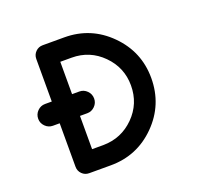

<svg xmlns="http://www.w3.org/2000/svg" viewBox="-121 -843 1054 987"><g transform="rotate(-20 406.0 -350.0)"><path d="M114 -293Q90 -293 72.5 -310.5Q55 -328 55 -352Q55 -377 72.5 -394.5Q90 -412 114 -412H151V-645Q151 -668 167 -684Q183 -700 206 -700H324Q469 -700 571 -597.5Q673 -495 673 -351Q673 -205 571 -102.5Q469 0 324 0H206Q183 0 167 -16Q151 -32 151 -55V-293ZM262 -589V-412H302Q326 -412 343.5 -394.5Q361 -377 361 -352Q361 -328 343.5 -310.5Q326 -293 302 -293H262V-111H324Q423 -112 492.5 -181.5Q562 -251 562 -351Q562 -449 492.5 -519Q423 -589 324 -589Z"/></g></svg>

Font: Quicksand
Style: Bold
Weight: 700
Designer: Andrew Paglinawan
Foundry: Andrew Paglinawan
Version: 1.002